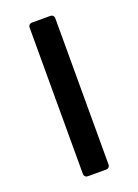

<svg xmlns="http://www.w3.org/2000/svg" viewBox="-124 -680 527 734"><g transform="rotate(-20 139.5 -312.5)"><path d="M87.9 -609.4V-15.6C87.9 -5.9 93.8 0 103.5 0H176.8C186.5 0 192.4 -5.9 192.4 -15.6V-609.4C192.4 -619.1 186.5 -625 176.8 -625H103.5C93.8 -625 87.9 -619.1 87.9 -609.4Z"/></g></svg>

Font: Ed Sans Neue Medium
Style: Regular
Weight: 500
Designer: Stephen Hutchings
Version: Version 1.004;PS 001.004;hotconv 1.0.88;makeotf.lib2.5.64775